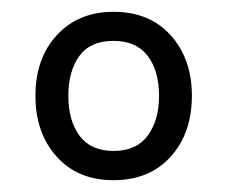

<svg xmlns="http://www.w3.org/2000/svg" viewBox="-20 -575 385 325"><path d="M172.2 -270Q111.5 -270 75.8 -310Q40 -349.9 40 -412.9Q40 -476.3 76.4 -515.7Q112.8 -555 172.2 -555Q233.2 -555 269 -515.2Q304.8 -475.3 304.8 -412.9Q304.8 -349.4 268.8 -309.7Q232.8 -270 172.2 -270ZM172.1 -319.5Q211 -319.5 230.1 -345.5Q249.2 -371.5 249.2 -412.9Q249.2 -455.2 229.9 -480.5Q210.6 -505.8 172.1 -505.8Q132.7 -505.8 114.2 -480.1Q95.7 -454.3 95.7 -412.8Q95.7 -370.3 114.9 -344.9Q134.1 -319.5 172.1 -319.5Z"/></svg>

Font: Manrope ExtraLight
Style: Regular
Weight: 200
Designer: Mikhail Sharanda
Foundry: Mikhail Sharanda
Version: Version 4.505